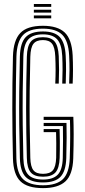

<svg xmlns="http://www.w3.org/2000/svg" viewBox="-20 -937 425 964"><path d="M196 7.5Q117.5 7.5 82.2 -27.1Q47 -61.8 45 -141.8Q42 -264.8 41.8 -389.8Q41.5 -514.8 45 -654.5Q47.5 -735 81.9 -771.2Q116.2 -807.5 195.5 -807.5Q269.2 -807.5 304.9 -773.9Q340.5 -740.2 344.8 -659.2Q348.2 -587.2 344.8 -517.2H327.2Q328.8 -549 329 -584.2Q329.2 -619.5 327.2 -658.2Q323.5 -731.5 292.5 -762.4Q261.5 -793.2 195.5 -793.2Q125 -793.2 94.9 -760.2Q64.8 -727.2 62.5 -654Q59.2 -522.5 59.2 -398.4Q59.2 -274.2 62.2 -142Q64.2 -67.8 96.1 -37.2Q128 -6.8 196 -6.8Q264.2 -6.8 295.9 -37.6Q327.5 -68.5 330.2 -142.2Q332.2 -202 332.4 -250.4Q332.5 -298.8 331.2 -335H199.2V-350.5H348.2Q349.8 -312.2 349.9 -261.5Q350 -210.8 347.8 -141.2Q344.8 -59.5 308.1 -26Q271.5 7.5 196 7.5ZM196 -21Q135.5 -21 108.6 -48.9Q81.8 -76.8 79.8 -142.2Q77.5 -230 76.6 -312Q75.8 -394 76.6 -477.5Q77.5 -561 79.8 -653.5Q81.8 -722 109 -750.5Q136.2 -779 195.5 -779Q254 -779 280.2 -750.8Q306.5 -722.5 309.8 -657.2Q311.8 -619.2 311.6 -586.1Q311.5 -553 310 -517.2H292.5Q294 -551.5 294.1 -585.4Q294.2 -619.2 292.5 -656Q289.5 -715.5 266.6 -740Q243.8 -764.5 195.5 -764.5Q145.8 -764.5 122.4 -739.4Q99 -714.2 97.2 -652.8Q94.8 -560 94 -476.4Q93.2 -392.8 94.1 -311.1Q95 -229.5 97.2 -142.8Q98.8 -85 121.5 -60.2Q144.2 -35.5 196 -35.5Q246.2 -35.5 269.9 -59.9Q293.5 -84.2 295.2 -143.5Q296.2 -185 296.4 -229.8Q296.5 -274.5 295.8 -304.2H199.2V-319.8H313.8Q314.8 -287.2 314.6 -244.9Q314.5 -202.5 312.8 -142.8Q310.5 -77.8 283.8 -49.4Q257 -21 196 -21ZM196 -49.8Q152.8 -49.8 134.4 -71.4Q116 -93 114.8 -143.5Q111.2 -273.8 111.1 -394.2Q111 -514.8 114.8 -652.5Q116.2 -705.2 134.6 -727.8Q153 -750.2 195.5 -750.2Q235.8 -750.2 254.1 -728.8Q272.5 -707.2 275 -655.2Q276.5 -619.5 276.5 -586.9Q276.5 -554.2 275 -517.2H257.5Q259.2 -555 259.2 -586.6Q259.2 -618.2 257.5 -654Q255.5 -699.5 241.2 -717.6Q227 -735.8 195.5 -735.8Q162.5 -735.8 148 -717.1Q133.5 -698.5 132.2 -652Q129.8 -561.5 129 -479.2Q128.2 -397 129 -315.1Q129.8 -233.2 132.2 -144Q133.5 -100.2 147.8 -82.2Q162 -64.2 196 -64.2Q230.5 -64.2 245.5 -82.2Q260.5 -100.2 262 -145Q263 -181.8 262.5 -216.8Q262 -251.8 261.5 -273.5H199.2V-289H279.2Q280 -265.5 280.4 -228Q280.8 -190.5 279.5 -144.2Q277.8 -92.8 258.5 -71.2Q239.2 -49.8 196 -49.8ZM150 -902.5V-916.8H237.2V-902.5ZM150 -873.8V-888H237.2V-873.8ZM150 -845V-859.2H237.2V-845Z"/></svg>

Font: Big Shoulders Inline Display SemiBold
Style: Regular
Weight: 600
Designer: Patric King
Foundry: XO Type Co
Version: Version 1.000